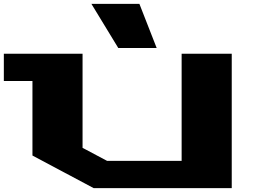

<svg xmlns="http://www.w3.org/2000/svg" viewBox="-20 -980 1327 1000"><path d="M0 -558V-700H410V-210L538 -142H926V-700H1187V0H468L149 -170V-558ZM456 -960H706L796 -730H596Z"/></svg>

Font: Stalinist One
Style: Regular
Weight: 400
Designer: Jovanny Lemonad
Foundry: Alexey Maslov, Jovanny Lemonad
Version: Version 3.004